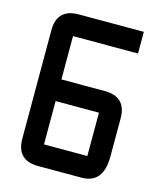

<svg xmlns="http://www.w3.org/2000/svg" viewBox="-105 -760 697 836"><g transform="rotate(15 244.0 -342.0)"><path d="M146.5 -683.6H439.5V-585.9H146.5V-390.6H341.8Q439.5 -390.6 439.5 -293V-122.1Q439.5 0 341.8 0H146.5Q48.8 0 48.8 -97.7V-585.9Q48.8 -683.6 146.5 -683.6ZM341.8 -293H146.5V-97.7H341.8Z"/></g></svg>

Font: BabelStone Runic Berhtwald
Style: Regular
Weight: 400
Designer: Andrew West
Foundry: BabelStone
Version: Version 7.004;November 9, 2023